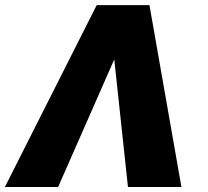

<svg xmlns="http://www.w3.org/2000/svg" viewBox="-25 -748 833 768"><path d="M486.8 0 429.2 -537.1 435.1 -727.5H572.8L700.7 0ZM443.8 -537.1 207.5 0H-5.4L361.8 -727.5H499.5Z"/></svg>

Font: Inter 17pt Black
Style: Italic
Weight: 900
Italic angle: -9.3988°
Version: Version 4.001;git-66647c0bb